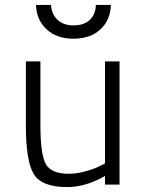

<svg xmlns="http://www.w3.org/2000/svg" viewBox="-20 -749 598 779"><path d="M406 -500H465V0H406V-35Q328 10 252 10Q150 10 117.5 -42Q85 -94 85 -239V-500H144V-241Q144 -124 165.5 -84Q187 -44 259 -44Q292 -44 329 -54.5Q366 -65 386 -76L406 -86ZM126 -729H187Q189 -692 213 -669Q237 -646 278 -646Q321 -646 344.5 -668.5Q368 -691 369 -729H430Q428 -668 387.5 -630Q347 -592 278 -592Q210 -592 169 -630Q128 -668 126 -729Z"/></svg>

Font: TitilliumText22L Lt
Style: Thin
Weight: 300
Designer: Campivisivi
Foundry: Campivisivi
Version: 1.000